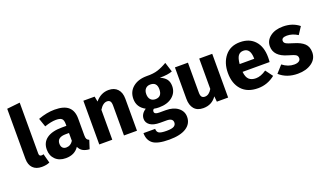

<svg xmlns="http://www.w3.org/2000/svg" viewBox="-86 -1364 3734 2191"><g transform="rotate(-20 1781.0 -268.5)"><path d="M200 17Q131 17 92.5 -22.5Q54 -62 54 -135V-742L212 -759V-141Q212 -108 240 -108Q254 -108 266 -113L296 -1Q255 17 200 17Z M777 -154Q777 -124 785.5 -110Q794 -96 813 -89L780 14Q731 10 700.5 -7Q670 -24 652 -62Q600 17 492 17Q413 17 366 -29Q319 -75 319 -149Q319 -236 383.5 -282Q448 -328 568 -328H622V-351Q622 -398 602 -415.5Q582 -433 532 -433Q475 -433 393 -405L357 -509Q462 -548 557 -548Q671 -548 724 -501Q777 -454 777 -360ZM538 -96Q591 -96 622 -146V-241H583Q477 -241 477 -163Q477 -131 493 -113.5Q509 -96 538 -96Z M1213 -548Q1282 -548 1321 -506Q1360 -464 1360 -388V0H1202V-361Q1202 -401 1189.5 -416.5Q1177 -432 1152 -432Q1102 -432 1060 -363V0H902V-531H1039L1051 -467Q1118 -548 1213 -548Z M1928 -617 1965 -500Q1913 -479 1812 -479Q1864 -457 1888 -425Q1912 -393 1912 -342Q1912 -263 1851.5 -213.5Q1791 -164 1689 -164Q1656 -164 1628 -170Q1611 -161 1611 -140Q1611 -108 1669 -108H1749Q1841 -108 1896.5 -65Q1952 -22 1952 46Q1952 129 1880.5 175.5Q1809 222 1674 222Q1531 222 1475.5 179Q1420 136 1420 51H1562Q1562 87 1585.5 102Q1609 117 1678 117Q1743 117 1768 101.5Q1793 86 1793 57Q1793 5 1717 5H1640Q1558 5 1517.5 -24.5Q1477 -54 1477 -100Q1477 -162 1540 -202Q1445 -252 1445 -354Q1445 -443 1509 -495.5Q1573 -548 1678 -548Q1758 -546 1813.5 -564Q1869 -582 1928 -617ZM1682 -444Q1645 -444 1623.5 -420.5Q1602 -397 1602 -356Q1602 -313 1623.5 -289.5Q1645 -266 1682 -266Q1762 -266 1762 -358Q1762 -444 1682 -444Z M2467 -531V0H2330L2323 -67Q2266 17 2162 17Q2089 17 2051.5 -27Q2014 -71 2014 -150V-531H2172V-170Q2172 -131 2184.5 -115.5Q2197 -100 2223 -100Q2273 -100 2309 -162V-531Z M3053 -276Q3053 -243 3050 -219H2722Q2729 -152 2759 -125Q2789 -98 2842 -98Q2901 -98 2969 -145L3034 -57Q2941 17 2827 17Q2698 17 2629 -59Q2560 -135 2560 -263Q2560 -387 2625.5 -467.5Q2691 -548 2808 -548Q2923 -548 2988 -476Q3053 -404 3053 -276ZM2898 -314V-321Q2896 -443 2812 -443Q2771 -443 2749 -413.5Q2727 -384 2721 -314Z M3331 -548Q3446 -548 3526 -483L3468 -394Q3403 -435 3337 -435Q3273 -435 3273 -395Q3273 -373 3293 -360Q3313 -347 3382 -327Q3465 -303 3505.5 -264.5Q3546 -226 3546 -158Q3546 -78 3479 -30.5Q3412 17 3310 17Q3175 17 3088 -62L3165 -148Q3232 -96 3306 -96Q3342 -96 3362.5 -109Q3383 -122 3383 -146Q3383 -173 3363 -186.5Q3343 -200 3271 -220Q3114 -265 3114 -386Q3114 -456 3173.5 -502Q3233 -548 3331 -548Z"/></g></svg>

Font: Fira Sans
Style: Bold
Weight: 700
Designer: bBox Type GmbH & Carrois Corporate GbR & Edenspiekermann AG
Foundry: bBox Type GmbH & Carrois Corporate GbR & Edenspiekermann AG
Version: Version 4.301;PS 004.301;hotconv 1.0.88;makeotf.lib2.5.64775